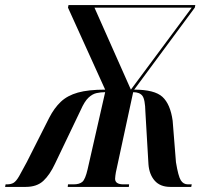

<svg xmlns="http://www.w3.org/2000/svg" viewBox="-69 -734 831 754"><path d="M-49 0 -47 -10H-42Q-25 -10 -15 -16.5Q-5 -23 6 -42Q17 -61 36 -97L124 -271Q144 -310 170 -334.5Q196 -359 237 -370.5Q278 -382 344 -382L198 -704L200 -714H698L696 -704L458 -382Q538 -382 569 -353.5Q600 -325 609 -260L622 -97Q631 -42 641 -26Q651 -10 669 -10H684L682 0H600Q560 0 538.5 -24.5Q517 -49 514 -89L502 -294Q501 -344 490 -358Q479 -372 454 -372L386 -57Q385 -50 384 -43.5Q383 -37 383 -32Q383 -10 416 -10H438L437 0H197L198 -10H220Q243 -10 254.5 -20Q266 -30 275 -69L344 -372Q327 -372 310.5 -368.5Q294 -365 278.5 -350.5Q263 -336 248 -302L147 -91Q127 -48 101.5 -24Q76 0 32 0ZM445 -382 684 -704H302Z"/></svg>

Font: Noto Serif Display ExtraCondensed
Style: Bold Italic
Weight: 700
Width: 2
Italic angle: -12°
Designer: Monotype Design Team
Foundry: Monotype Imaging Inc.
Version: Version 2.009